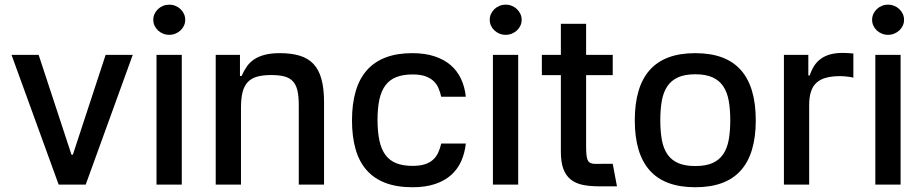

<svg xmlns="http://www.w3.org/2000/svg" viewBox="-20 -776 3877 807"><path d="M142.4 -545.5 280.5 -125.7H286.2L424 -545.5H538L340.2 0H226.6L28.4 -545.5Z M637.8 0V-545.5H744V0ZM624.3 -692.8Q624.3 -706 629.6 -717.5Q634.9 -729 644 -737.7Q653.1 -746.4 665.3 -751.4Q677.6 -756.4 691.4 -756.4Q705.3 -756.4 717.3 -751.4Q729.4 -746.4 738.6 -737.7Q747.9 -729 753.2 -717.5Q758.5 -706 758.5 -692.8Q758.5 -679.7 753.2 -668.1Q747.9 -656.6 738.6 -648.1Q729.4 -639.6 717.3 -634.6Q705.3 -629.6 691.4 -629.6Q677.6 -629.6 665.3 -634.6Q653.1 -639.6 644 -648.1Q634.9 -656.6 629.6 -668.1Q624.3 -679.7 624.3 -692.8Z M988.6 -545.5V-456.7H995.4Q1005 -478.3 1017.2 -496.1Q1029.5 -513.8 1047.9 -526.3Q1066.4 -538.7 1092.7 -545.6Q1119 -552.6 1156.2 -552.6Q1204.9 -552.6 1239.9 -541.9Q1274.9 -531.2 1297.6 -507.1Q1320.3 -483 1331.1 -443.5Q1342 -404.1 1342 -346.9V0H1235.8V-334.2Q1235.8 -370.4 1230.3 -394.7Q1224.8 -419 1211.5 -433.8Q1198.2 -448.5 1176 -454.5Q1153.8 -460.6 1120 -460.6Q1085.6 -460.6 1061.4 -454Q1037.3 -447.4 1022 -431.6Q1006.7 -415.8 999.8 -389.6Q992.9 -363.3 992.9 -323.9V0H886.7V-545.5Z M1459.5 -270.2Q1459.5 -339.5 1475 -392.2Q1490.4 -445 1521.8 -480.6Q1553.3 -516.3 1600.9 -534.4Q1648.4 -552.6 1712.7 -552.6Q1766 -552.6 1806.1 -539.4Q1846.2 -526.3 1874.1 -502.3Q1902 -478.3 1917.8 -444.4Q1933.6 -410.5 1937.9 -369.3H1834.5Q1830.3 -388.5 1823 -405.5Q1815.7 -422.6 1802.2 -435.4Q1788.7 -448.2 1767.6 -455.6Q1746.4 -463.1 1714.5 -463.1Q1674.7 -463.1 1646.5 -452.2Q1618.3 -441.4 1600.7 -418.3Q1583.1 -395.2 1574.9 -359.2Q1566.8 -323.2 1566.8 -272.7Q1566.8 -221.6 1574.8 -184.8Q1582.7 -148.1 1600.3 -124.5Q1617.9 -100.9 1646 -89.8Q1674 -78.8 1714.5 -78.8Q1744 -78.8 1764.6 -85.2Q1785.2 -91.6 1799 -103.7Q1812.9 -115.8 1821.2 -133.2Q1829.5 -150.6 1834.5 -172.6H1937.9Q1933.6 -132.8 1918.7 -99.1Q1903.8 -65.3 1876.6 -40.8Q1849.4 -16.3 1809.1 -2.7Q1768.8 11 1713.8 11Q1647.7 11 1599.8 -7.3Q1551.8 -25.6 1520.6 -61.3Q1489.3 -96.9 1474.4 -149.5Q1459.5 -202.1 1459.5 -270.2Z M2051.8 0V-545.5H2158V0ZM2038.4 -692.8Q2038.4 -706 2043.7 -717.5Q2049 -729 2058.1 -737.7Q2067.1 -746.4 2079.4 -751.4Q2091.6 -756.4 2105.5 -756.4Q2119.3 -756.4 2131.4 -751.4Q2143.5 -746.4 2152.7 -737.7Q2161.9 -729 2167.3 -717.5Q2172.6 -706 2172.6 -692.8Q2172.6 -679.7 2167.3 -668.1Q2161.9 -656.6 2152.7 -648.1Q2143.5 -639.6 2131.4 -634.6Q2119.3 -629.6 2105.5 -629.6Q2091.6 -629.6 2079.4 -634.6Q2067.1 -639.6 2058.1 -648.1Q2049 -656.6 2043.7 -668.1Q2038.4 -679.7 2038.4 -692.8Z M2337.4 -545.5V-676.1H2443.5V-545.5H2555.4V-460.2H2443.5V-160.2Q2443.5 -140.3 2444.8 -127.3Q2446 -114.3 2448.9 -106.2Q2451.7 -98 2456.7 -94.1Q2461.6 -90.2 2468.8 -88.6Q2475.9 -87 2485.8 -87.2Q2495.7 -87.4 2508.9 -87.4H2555.4L2573.2 7.1H2496.4Q2458.5 7.1 2428.8 0.9Q2399.1 -5.3 2378.7 -21.7Q2358.3 -38 2347.8 -66.2Q2337.4 -94.5 2337.4 -138.1V-460.2H2257.5V-545.5Z M2648.1 -270.2Q2648.1 -410.9 2710.9 -481.7Q2773.8 -552.6 2902.3 -552.6Q3030.9 -552.6 3093.8 -481.7Q3156.6 -410.9 3156.6 -270.2Q3156.6 -130.3 3093.8 -59.7Q3030.9 11 2902.3 11Q2773.8 11 2710.9 -59.7Q2648.1 -130.3 2648.1 -270.2ZM2755.3 -270.6Q2755.3 -224.8 2761.7 -188.9Q2768.1 -153.1 2784.6 -128.4Q2801.1 -103.7 2829.7 -90.9Q2858.3 -78.1 2902.7 -78.1Q2946.7 -78.1 2975.1 -90.9Q3003.6 -103.7 3020.1 -128.4Q3036.6 -153.1 3043 -188.9Q3049.4 -224.8 3049.4 -270.6Q3049.4 -316.4 3043 -352.3Q3036.6 -388.1 3020.1 -413Q3003.6 -437.9 2975.1 -450.8Q2946.7 -463.8 2902.7 -463.8Q2858.3 -463.8 2829.7 -450.8Q2801.1 -437.9 2784.6 -413Q2768.1 -388.1 2761.7 -352.3Q2755.3 -316.4 2755.3 -270.6Z M3274.9 0V-545.5H3377.5V-458.8H3383.2Q3390.6 -480.8 3401.6 -498.4Q3412.6 -516 3429.2 -528.2Q3445.7 -540.5 3468.4 -547.1Q3491.1 -553.6 3521.7 -553.6Q3532 -553.6 3545.3 -552.9Q3558.6 -552.2 3566.8 -551.1V-449.6Q3563.6 -450.6 3557.5 -451.7Q3551.5 -452.8 3544 -453.7Q3536.6 -454.5 3528.1 -455.3Q3519.5 -456 3511.4 -456Q3476.6 -456 3451.9 -449.2Q3427.2 -442.5 3411.4 -427.9Q3395.6 -413.4 3388.3 -389.9Q3381 -366.5 3381 -333.1V0Z M3659.1 0V-545.5H3765.3V0ZM3645.6 -692.8Q3645.6 -706 3650.9 -717.5Q3656.2 -729 3665.3 -737.7Q3674.4 -746.4 3686.6 -751.4Q3698.9 -756.4 3712.7 -756.4Q3726.6 -756.4 3738.6 -751.4Q3750.7 -746.4 3759.9 -737.7Q3769.2 -729 3774.5 -717.5Q3779.8 -706 3779.8 -692.8Q3779.8 -679.7 3774.5 -668.1Q3769.2 -656.6 3759.9 -648.1Q3750.7 -639.6 3738.6 -634.6Q3726.6 -629.6 3712.7 -629.6Q3698.9 -629.6 3686.6 -634.6Q3674.4 -639.6 3665.3 -648.1Q3656.2 -656.6 3650.9 -668.1Q3645.6 -679.7 3645.6 -692.8Z"/></svg>

Font: Cannonade Med
Style: Regular
Weight: 500
Designer: Rasmus Andersson
Foundry: rsms
Version: Version 3.012;git-f93a4a705